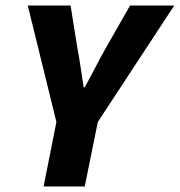

<svg xmlns="http://www.w3.org/2000/svg" viewBox="-20 -671 647 691"><path d="M137 0 183 -232 80 -651H234L258 -501Q265 -464 270 -429.5Q275 -395 281 -357H285Q306 -395 324 -430Q342 -465 363 -502L448 -651H607L332 -232L285 0Z"/></svg>

Font: Source Sans 3 ExtraBold
Style: Italic
Weight: 800
Italic angle: -11°
Version: Version 3.052;hotconv 1.1.0;makeotfexe 2.6.0